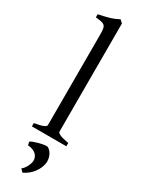

<svg xmlns="http://www.w3.org/2000/svg" viewBox="-260 -785 791 1060"><g transform="rotate(30 135.5 -255.0)"><path d="M29.3 0V-21Q50.3 -24.4 64.5 -28.1Q78.6 -31.7 86.9 -35.4Q95.2 -39.1 98.9 -43Q102.5 -46.9 102.5 -50.8V-632.8Q102.5 -654.8 99.6 -667Q96.7 -679.2 88.9 -685.3Q81.1 -691.4 67.9 -693.6Q54.7 -695.8 34.2 -698.2V-717.8Q69.3 -724.6 98.6 -732.9Q127.9 -741.2 158.2 -756.8L175.8 -740.2V-50.8Q175.8 -43.5 192.4 -35.6Q209 -27.8 249 -21V0ZM198.2 140.6Q195.8 154.3 189.2 169.4Q182.6 184.6 172.1 198.7Q161.6 212.9 146.5 225.6Q131.3 238.3 111.8 247.6L94.7 229.5Q101.1 225.6 107.7 217.5Q114.3 209.5 119.4 200Q124.5 190.4 127.9 180.4Q131.3 170.4 131.8 162.1Q132.3 151.4 128.9 141.1Q125.5 130.9 117.2 122.3Q108.9 113.8 95.5 108.2Q82 102.5 63 101.1L58.6 80.1Q63 76.2 76.7 71Q90.3 65.9 106.4 61.5Q122.6 57.1 137.7 54.7Q152.8 52.2 160.6 53.7Q172.9 59.6 181.2 70.3Q189.5 81.1 193.8 93.3Q198.2 105.5 199.2 117.9Q200.2 130.4 198.2 140.6Z"/></g></svg>

Font: Noto Serif Devanagari
Style: Regular
Weight: 400
Designer: Monotype Design Team
Foundry: Monotype Imaging Inc.
Version: Version 1.01